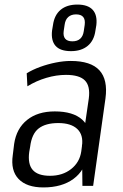

<svg xmlns="http://www.w3.org/2000/svg" viewBox="-20 -814 539 841"><path d="M339 -177 369 -383Q376 -437 352 -461.5Q328 -486 269 -486Q227 -486 183 -473Q139 -460 100 -436L97 -493Q123 -509 156 -521Q189 -533 224 -540Q259 -547 290 -547Q378 -547 415.5 -506Q453 -465 442 -383L388 0H341ZM170 7Q97 7 61.5 -30Q26 -67 36 -135L42 -184Q52 -251 98.5 -288.5Q145 -326 220 -326Q300 -326 340 -290Q380 -254 370 -187L363 -136Q353 -68 302 -30.5Q251 7 170 7ZM199 -44Q254 -44 291.5 -73.5Q329 -103 336 -151L339 -174Q346 -223 318.5 -249Q291 -275 235 -275Q180 -275 149.5 -251.5Q119 -228 112 -171L108 -148Q101 -95 123.5 -69.5Q146 -44 199 -44ZM291 -590Q244 -590 223.5 -613Q203 -636 208 -680L212 -704Q218 -748 245.5 -771Q273 -794 319 -794Q365 -794 386 -771Q407 -748 402 -704L398 -680Q392 -636 364 -613Q336 -590 291 -590ZM297 -633Q319 -633 331.5 -644.5Q344 -656 347 -678L351 -705Q354 -728 344.5 -739.5Q335 -751 313 -751Q292 -751 279 -739.5Q266 -728 263 -705L259 -678Q256 -656 265.5 -644.5Q275 -633 297 -633Z"/></svg>

Font: Pathway Extreme SemiCondensed Light
Style: Italic
Weight: 300
Width: 4
Italic angle: -8°
Version: Version 1.001;gftools[0.9.26]